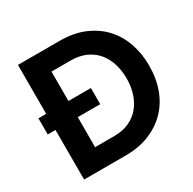

<svg xmlns="http://www.w3.org/2000/svg" viewBox="-157 -870 1034 1030"><g transform="rotate(-30 360.5 -355.0)"><path d="M79 0V-307H31V-407H79V-710H337Q424 -710 489.5 -682Q555 -654 599 -606Q643 -558 665 -493.5Q687 -429 687 -356Q687 -275 662.5 -209.5Q638 -144 592 -97.5Q546 -51 481.5 -25.5Q417 0 337 0ZM548 -356Q548 -407 534 -450Q520 -493 493 -524Q466 -555 426.5 -572Q387 -589 337 -589H217V-407H356V-307H217V-121H337Q388 -121 427.5 -139Q467 -157 493.5 -188.5Q520 -220 534 -263Q548 -306 548 -356Z"/></g></svg>

Font: IngvarSans
Style: Bold
Weight: 700
Version: Version 3.000